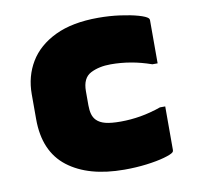

<svg xmlns="http://www.w3.org/2000/svg" viewBox="-69 -634 738 720"><g transform="rotate(-10 300.0 -274.0)"><path d="M350 -563Q393 -563 433 -557.5Q473 -552 501 -544Q529 -536 537 -528Q540 -525 540 -520V-356H520Q480 -370 442 -376.5Q404 -383 366 -383Q321 -383 289 -366.5Q257 -350 257 -300V-246Q257 -227 261 -212.5Q265 -198 275 -188Q287 -176 308 -170.5Q329 -165 366 -165Q404 -165 442 -171.5Q480 -178 520 -192H540V-26Q540 -21 537 -18Q530 -11 501.5 -3Q473 5 433 10Q393 15 349 15Q212 15 133.5 -45.5Q55 -106 55 -229V-324Q55 -392 87.5 -446Q120 -500 185.5 -531.5Q251 -563 350 -563Z"/></g></svg>

Font: Recursive Mn Lnr St Blk
Style: Regular
Weight: 900
Monospace: yes
Version: Version 1.079;hotconv 1.0.112;makeotfexe 2.5.65598; ttfautoh